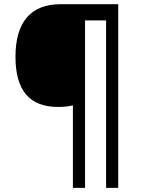

<svg xmlns="http://www.w3.org/2000/svg" viewBox="-20 -782 696 927"><path d="M550.8 125H492.2V-683.6H390.6V125H332V-273.4Q300.8 -265.6 261.7 -265.6Q156.2 -265.6 105.5 -326.2Q54.7 -386.7 54.7 -507.8Q54.7 -632.8 109.4 -697.3Q164.1 -761.7 273.4 -761.7H550.8Z"/></svg>

Font: Droid Sans Fallback
Style: Regular
Weight: 400
Designer: Steve Matteson
Foundry: Ascender Corporation
Version: 3.00 (Khmer version)